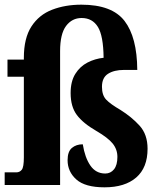

<svg xmlns="http://www.w3.org/2000/svg" viewBox="-21 -791 684 821"><path d="M426 10Q343 10 305.5 -23.5Q268 -57 268 -106Q268 -143 286.5 -158.5Q305 -174 333 -174Q342 -117 365.5 -83Q389 -49 429 -49Q452 -49 466.5 -67Q481 -85 481 -120Q481 -152 461 -177Q441 -202 391 -231Q334 -264 307.5 -299.5Q281 -335 281 -393Q281 -443 301 -475Q321 -507 353 -523.5Q385 -540 422 -544Q421 -638 397.5 -676Q374 -714 328 -714Q287 -714 261.5 -680Q236 -646 236 -572V0H-1V-54H49Q63 -54 72 -65Q81 -76 81 -118V-463H11V-536H81V-544Q81 -628 113.5 -678Q146 -728 202 -749.5Q258 -771 327 -771Q458 -771 511.5 -701.5Q565 -632 566 -492H509Q467 -492 441 -475.5Q415 -459 415 -420Q415 -384 433 -365Q451 -346 494 -321Q542 -291 576 -253.5Q610 -216 610 -155Q610 -74 561.5 -32Q513 10 426 10Z"/></svg>

Font: Noto Serif Ethiopic Condensed ExtraBold
Style: Regular
Weight: 800
Width: 3
Designer: Monotype Design Team
Foundry: Monotype Imaging Inc.
Version: Version 2.102; ttfautohint (v1.8.4.7-5d5b)